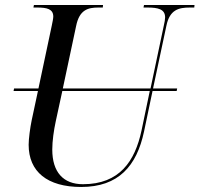

<svg xmlns="http://www.w3.org/2000/svg" viewBox="-20 -734 794 764"><path d="M303 10C452 10 524 -74 553 -210L587 -372H683L685 -382H589L642 -631C655 -696 692 -704 735 -704H753L754 -714H553L551 -704H567C608 -704 637 -698 637 -665C637 -658 635 -644 632 -633L579 -382H230L283 -631C296 -695 330 -704 371 -704H389L390 -714H115L113 -704H129C167 -704 192 -698 192 -668C192 -661 189 -646 186 -632L133 -382H36L34 -372H131L106 -255C100 -226 94 -182 94 -158C94 -51 168 10 303 10ZM188 -139C188 -173 194 -215 202 -252L228 -372H576L543 -214C517 -93 456 -1 310 -1C232 -1 188 -49 188 -139Z"/></svg>

Font: Noto Serif Display SemiCondensed
Style: Italic
Weight: 400
Width: 4
Italic angle: -12°
Designer: Monotype Design Team
Foundry: Monotype Imaging Inc.
Version: Version 2.009